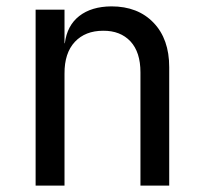

<svg xmlns="http://www.w3.org/2000/svg" viewBox="-20 -580 639 600"><path d="M91.3 0V-549.8H181.6V-444.8H182.6Q189.5 -500 227.5 -529.8Q265.6 -559.6 328.1 -560.1Q411.1 -560.1 460 -508.8Q508.8 -458 508.8 -370.1V0H418.9V-354Q418.9 -417 387.7 -450.7Q356 -484.4 302.2 -483.9Q246.6 -483.9 213.9 -449.2Q181.2 -414.1 181.6 -350.1V0Z"/></svg>

Font: UDEV Gothic 35
Style: Regular
Weight: 400
Version: v2.1.0; ttfautohint (v1.8.4.7-5d5b-dirty) -l 6 -r 45 -G 200 